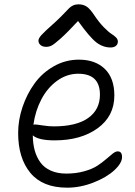

<svg xmlns="http://www.w3.org/2000/svg" viewBox="-20 -763 616 878"><path d="M190.9 -548.8Q174.8 -548.8 165.3 -557.1Q155.8 -565.4 155.8 -577.1Q155.8 -587.4 169.2 -602.5Q182.6 -617.7 234.9 -664.1Q252.9 -680.7 271 -699.5Q289.1 -718.3 296.1 -725.6Q303.2 -732.9 314 -738Q324.7 -743.2 338.9 -743.2Q361.3 -743.2 377 -732.4Q392.6 -721.7 412.1 -691.9Q433.1 -660.6 454.8 -638.4Q476.6 -616.2 489.5 -608.2Q502.4 -600.1 510.7 -591.6Q519 -583 519 -573.2Q519 -560.5 510 -553.2Q501 -545.9 485.8 -545.9Q450.7 -545.9 420.4 -569.3Q390.1 -592.8 336.9 -667Q287.1 -613.3 256.8 -586.4Q226.6 -559.6 215.1 -554.2Q203.6 -548.8 190.9 -548.8ZM287.1 95.2Q174.8 95.2 118.9 27.6Q63 -40 63 -154.8Q63 -214.4 83 -273.7Q103 -333 137.9 -381.3Q172.9 -429.7 226.1 -460Q279.3 -490.2 340.8 -490.2Q415.5 -490.2 459.2 -448Q502.9 -405.8 502.9 -326.2Q502.9 -231.9 426.5 -176.5Q350.1 -121.1 230 -121.1Q155.8 -121.1 129.9 -144Q130.4 -106 138.7 -75.4Q147 -44.9 164.6 -20.5Q182.1 3.9 212.4 17.3Q242.7 30.8 283.2 30.8Q327.6 30.8 365 20.3Q402.3 9.8 425 -5.1Q447.8 -20 464.8 -34.9Q481.9 -49.8 495.1 -60.3Q508.3 -70.8 518.1 -70.8Q538.1 -70.8 538.1 -44.9Q538.1 -17.1 502.9 15.4Q467.8 47.9 408 71.5Q348.1 95.2 287.1 95.2ZM140.1 -193.8Q147.5 -193.8 174.8 -189.5Q202.1 -185.1 226.1 -185.1Q328.6 -185.1 382.8 -223.1Q437 -261.2 437 -330.1Q437 -425.8 337.9 -425.8Q285.6 -425.8 241.2 -393.6Q196.8 -361.3 169.2 -308.8Q141.6 -256.3 132.8 -192.9Z"/></svg>

Font: Shantell Sans Irregular Bouncy
Style: Regular
Weight: 300
Designer: Stephen Nixon, Anya Danilova, Shantell Martin
Foundry: Arrow Type
Version: Version 1.006;[9816181b4]